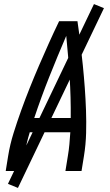

<svg xmlns="http://www.w3.org/2000/svg" viewBox="-20 -839 540 942"><path d="M8 0 20 -74Q29 -130 46.5 -186Q64 -242 84 -297.5Q104 -353 126 -408Q148 -463 171.5 -517.5Q195 -572 219.5 -626.5Q244 -681 270 -735H360Q368 -681 374.5 -626.5Q381 -572 386.5 -517.5Q392 -463 396 -408Q400 -353 402 -297.5Q404 -242 402.5 -186Q401 -130 392 -74L380 0H301L313 -74Q318 -103 320.5 -132Q323 -161 325 -190H126Q117 -161 110.5 -132Q104 -103 99 -74L87 0ZM327 -260Q328 -362 321.5 -462.5Q315 -563 305 -663Q262 -563 222 -462.5Q182 -362 148 -260ZM68 83 19 63 441 -819 490 -799Z"/></svg>

Font: Iosevka Term Curly
Style: Italic
Weight: 400
Italic angle: -9°
Designer: Belleve Invis
Foundry: Belleve Invis
Version: Version 32.3.0